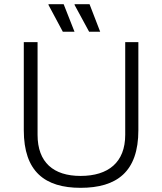

<svg xmlns="http://www.w3.org/2000/svg" viewBox="-20 -888 778 920"><path d="M407 -736H460L409 -868H338L337 -865ZM281 -736H337L285 -868H213L212 -865ZM366 12C540 12 643 -65 643 -264V-686H580V-242C580 -110 499 -45 366 -45C236 -45 160 -110 160 -242V-686H94V-264C94 -65 196 12 366 12Z"/></svg>

Font: Archivo ExtraLight
Style: Regular
Weight: 200
Designer: Hector Gatti
Foundry: Omnibus-Type
Version: Version 2.001